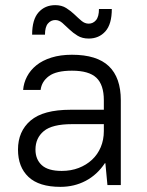

<svg xmlns="http://www.w3.org/2000/svg" viewBox="-20 -720 570 747"><path d="M215 7Q132 7 91 -31.5Q50 -70 50 -138Q50 -209 99 -251Q148 -293 255 -293H384V-330Q384 -390 355 -417.5Q326 -445 260 -445Q199 -445 170.5 -424Q142 -403 138 -370H70Q72 -397 85 -422Q98 -447 121.5 -466Q145 -485 180 -496Q215 -507 260 -507Q357 -507 403.5 -462.5Q450 -418 450 -330V0H398L390 -85H388Q358 -40 313.5 -16.5Q269 7 215 7ZM220 -55Q256 -55 286 -66.5Q316 -78 338 -98.5Q360 -119 372 -147.5Q384 -176 384 -210V-237H260Q183 -237 150.5 -210Q118 -183 118 -138Q118 -100 142.5 -77.5Q167 -55 220 -55ZM325 -570Q300 -570 282 -581Q264 -592 250 -605.5Q236 -619 223 -630.5Q210 -642 195 -642Q178 -642 166.5 -628.5Q155 -615 155 -585H105Q105 -644 130 -672Q155 -700 195 -700Q220 -700 238 -688.5Q256 -677 270 -663.5Q284 -650 297 -639Q310 -628 325 -628Q342 -628 353.5 -641.5Q365 -655 365 -685H415Q415 -626 390 -598Q365 -570 325 -570Z"/></svg>

Font: PT Root UI
Style: Regular
Weight: 400
Designer: Vitaly Kuzmin
Foundry: ParaType Ltd.
Version: Version 2.001G